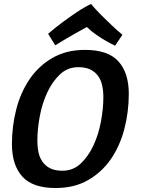

<svg xmlns="http://www.w3.org/2000/svg" viewBox="-20 -933 708 966"><path d="M408 -682Q314 -682 244.5 -642Q175 -602 129.5 -535.5Q84 -469 62 -383.5Q40 -298 40 -208Q40 -103 92 -45Q144 13 260 13Q354 13 423.5 -27Q493 -67 538.5 -133.5Q584 -200 606 -285.5Q628 -371 628 -461Q628 -566 576 -624Q524 -682 408 -682ZM374 -595Q410 -595 434 -583.5Q458 -572 473 -551.5Q488 -531 494 -503.5Q500 -476 500 -444Q500 -387 488 -322Q476 -257 450.5 -202Q425 -147 386.5 -110.5Q348 -74 294 -74Q258 -74 234 -85.5Q210 -97 195 -117.5Q180 -138 174 -165.5Q168 -193 168 -226Q168 -283 180 -347.5Q192 -412 217.5 -467Q243 -522 281.5 -558.5Q320 -595 374 -595ZM258 -705Q283 -720 309 -736Q332 -750 360 -765.5Q388 -781 417 -797Q441 -774 466 -757Q491 -740 512 -728Q536 -714 559 -703L596 -758Q570 -779 543 -805Q520 -827 492 -854.5Q464 -882 438 -913Q404 -897 366 -871.5Q328 -846 296 -822Q258 -794 222 -763Z"/></svg>

Font: Amaranth
Style: Italic
Weight: 400
Designer: Gesine Todt
Foundry: Gesine Todt
Version: Version 1.001